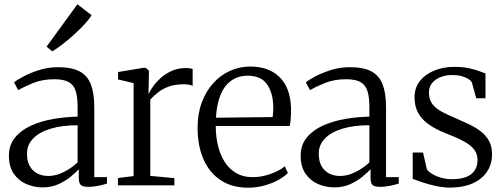

<svg xmlns="http://www.w3.org/2000/svg" viewBox="-20 -862 2346 893"><path d="M178.5 9.5Q138 9.5 102.2 -6Q66.5 -21.5 44 -54Q21.5 -86.5 21.5 -138Q21.5 -188 50 -222.5Q78.5 -257 125.2 -278Q172 -299 228.5 -308.8Q285 -318.5 341 -319.5V-364.5Q341 -410.5 332 -438.8Q323 -467 299.8 -480.2Q276.5 -493.5 232.5 -493.5Q177.5 -493.5 134.5 -476Q91.5 -458.5 64.5 -443L45.5 -479Q57.5 -489.5 88.8 -506.2Q120 -523 162.2 -536.2Q204.5 -549.5 250.5 -549.5Q313 -549.5 349.8 -530.2Q386.5 -511 402.5 -469.8Q418.5 -428.5 418.5 -363V-38H477.5V-8Q466.5 -4.5 452 -1Q437.5 2.5 421.2 4.8Q405 7 390 7Q368 7 357.2 -0.5Q346.5 -8 346.5 -34.5V-75Q335 -62.5 311.2 -42.2Q287.5 -22 253.8 -6.2Q220 9.5 178.5 9.5ZM205 -43.5Q239.5 -43.5 275.8 -61.5Q312 -79.5 341 -106.5V-279.5Q267.5 -279.5 214.8 -263.2Q162 -247 133.8 -217.5Q105.5 -188 105.5 -147.5Q105.5 -111.5 119 -88.5Q132.5 -65.5 155 -54.5Q177.5 -43.5 205 -43.5ZM222.5 -623.5 196.5 -645 340 -842 406 -791.5Q396 -774 373.5 -749.5Q351 -725 323 -699.8Q295 -674.5 268.5 -654.2Q242 -634 223.5 -623.5Z M528.5 0V-34L601.5 -43V-475.5L529 -492.5V-527L646.5 -546.5H657.5L672.5 -533.5V-509.5L670.5 -423L672 -426.5Q676.5 -437 689.5 -456.5Q702.5 -476 724.2 -496.5Q746 -517 776.2 -531.2Q806.5 -545.5 844.5 -545.5Q857 -545.5 864.2 -544.2Q871.5 -543 876 -541.5V-462.5Q872.5 -465 861.8 -467.5Q851 -470 835.5 -470Q795.5 -470 766.2 -459.8Q737 -449.5 715.8 -433Q694.5 -416.5 679 -398.5V-44L791 -33.5V0Z M1134.5 11Q1058.5 11 1006 -24Q953.5 -59 926.2 -121.8Q899 -184.5 899 -267.5Q899 -333 918.5 -385.5Q938 -438 971.8 -475.2Q1005.5 -512.5 1049.8 -532.5Q1094 -552.5 1144 -552.5Q1230.5 -552.5 1280.5 -503.2Q1330.5 -454 1333.5 -359.5Q1333.5 -330.5 1332.2 -310.8Q1331 -291 1327.5 -276H983.5Q983.5 -228 993.8 -185Q1004 -142 1025 -109Q1046 -76 1078.5 -57Q1111 -38 1154.5 -38Q1197.5 -38 1239.8 -53.5Q1282 -69 1304.5 -88.5L1319 -57.5Q1300 -38.5 1270.8 -23Q1241.5 -7.5 1206 1.8Q1170.5 11 1134.5 11ZM984.5 -314.5 1248 -317.5Q1249.5 -326.5 1250.2 -339Q1251 -351.5 1251 -361Q1251 -427 1223 -468.5Q1195 -510 1131.5 -510Q1098.5 -510 1072.2 -497Q1046 -484 1027.2 -459.2Q1008.5 -434.5 997.8 -398Q987 -361.5 984.5 -314.5Z M1535.5 9.5Q1495 9.5 1459.2 -6Q1423.5 -21.5 1401 -54Q1378.5 -86.5 1378.5 -138Q1378.5 -188 1407 -222.5Q1435.5 -257 1482.2 -278Q1529 -299 1585.5 -308.8Q1642 -318.5 1698 -319.5V-364.5Q1698 -410.5 1689 -438.8Q1680 -467 1656.8 -480.2Q1633.5 -493.5 1589.5 -493.5Q1534.5 -493.5 1491.5 -476Q1448.5 -458.5 1421.5 -443L1402.5 -479Q1414.5 -489.5 1445.8 -506.2Q1477 -523 1519.2 -536.2Q1561.5 -549.5 1607.5 -549.5Q1670 -549.5 1706.8 -530.2Q1743.5 -511 1759.5 -469.8Q1775.5 -428.5 1775.5 -363V-38H1834.5V-8Q1823.5 -4.5 1809 -1Q1794.5 2.5 1778.2 4.8Q1762 7 1747 7Q1725 7 1714.2 -0.5Q1703.5 -8 1703.5 -34.5V-75Q1692 -62.5 1668.2 -42.2Q1644.5 -22 1610.8 -6.2Q1577 9.5 1535.5 9.5ZM1562 -43.5Q1596.5 -43.5 1632.8 -61.5Q1669 -79.5 1698 -106.5V-279.5Q1624.5 -279.5 1571.8 -263.2Q1519 -247 1490.8 -217.5Q1462.5 -188 1462.5 -147.5Q1462.5 -111.5 1476 -88.5Q1489.5 -65.5 1512 -54.5Q1534.5 -43.5 1562 -43.5Z M2074 10.5Q2041 10.5 2006.8 3Q1972.5 -4.5 1944 -14.2Q1915.5 -24 1899.5 -30V-152.5H1947.5L1965.5 -74.5Q1971 -65 1988.5 -54Q2006 -43 2030.5 -35.8Q2055 -28.5 2082 -28.5Q2122 -28.5 2148.5 -39Q2175 -49.5 2188 -69.8Q2201 -90 2201 -118Q2201 -146 2185 -166.8Q2169 -187.5 2136.8 -205Q2104.5 -222.5 2056 -241Q2006 -260.5 1973.2 -284Q1940.5 -307.5 1924.2 -338Q1908 -368.5 1908 -409.5Q1908 -454.5 1933.5 -486Q1959 -517.5 2000.8 -534.2Q2042.5 -551 2091 -551Q2131 -551 2159.8 -545Q2188.5 -539 2207.8 -531.5Q2227 -524 2238 -520.5V-405H2195L2174.5 -479Q2170 -487.5 2157.5 -495.2Q2145 -503 2126.5 -508Q2108 -513 2084.5 -513Q2055.5 -513.5 2030.5 -504Q2005.5 -494.5 1990.2 -476.5Q1975 -458.5 1975 -431.5Q1975 -397.5 1992.5 -376.2Q2010 -355 2038.2 -340.5Q2066.5 -326 2098.5 -312.5Q2131 -298.5 2161.5 -284Q2192 -269.5 2216 -251Q2240 -232.5 2254.2 -207Q2268.5 -181.5 2268.5 -145.5Q2268.5 -97 2244.2 -62Q2220 -27 2176.2 -8.2Q2132.5 10.5 2074 10.5Z"/></svg>

Font: Merriweather 60pt Light
Style: Regular
Weight: 300
Version: Version 2.100